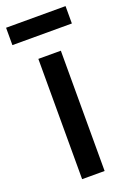

<svg xmlns="http://www.w3.org/2000/svg" viewBox="-147 -760 545 810"><g transform="rotate(-20 125.5 -355.0)"><path d="M176 -540V0H75V-540ZM259 -710V-632H-8V-710Z"/></g></svg>

Font: Pathway Extreme SemiCondensed Medium
Style: Regular
Weight: 500
Width: 4
Version: Version 1.001;gftools[0.9.26]